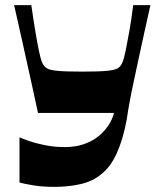

<svg xmlns="http://www.w3.org/2000/svg" viewBox="-20 -720 619 748"><path d="M56 -9V-185Q67 -180 92.5 -171Q118 -162 154.5 -154.5Q191 -147 233 -147Q273 -147 305.5 -158Q338 -169 362 -188Q386 -207 402 -231Q418 -255 424 -280H128Q116 -336 106 -381.5Q96 -427 86 -472Q76 -517 64 -571.5Q52 -626 35 -700H102Q110 -644 117.5 -599Q125 -554 131.5 -522.5Q138 -491 144 -477Q150 -462 161.5 -454.5Q173 -447 204 -444Q235 -441 300 -441Q365 -441 396.5 -444Q428 -447 439.5 -454.5Q451 -462 457 -477Q463 -491 469.5 -522.5Q476 -554 484 -599Q492 -644 499 -700H566Q553 -641 541 -587.5Q529 -534 519 -486.5Q509 -439 500 -397.5Q491 -356 484.5 -320.5Q478 -285 474 -256Q466 -213 456 -180Q446 -147 434 -121Q422 -95 407.5 -75.5Q393 -56 374 -41Q342 -14 295 -3Q248 8 192 8Q146 8 109.5 2Q73 -4 56 -9Z"/></svg>

Font: Ojuju
Style: Bold
Weight: 700
Designer: Chisaokwu Joboson, Mirko Velimirovic
Foundry: Udi Foundry
Version: Version 1.000